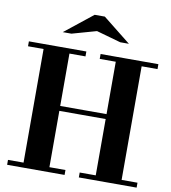

<svg xmlns="http://www.w3.org/2000/svg" viewBox="-102 -1067 1030 1155"><g transform="rotate(10 413.0 -490.0)"><path d="M20 0V-30H115V-724H20V-754H371V-724H273V-404H556V-724H458V-754H811V-724H714V-30H811V0H458V-30H556V-374H273V-30H371V0ZM211 -844 382 -980H444L615 -844H562L413 -886L264 -844Z"/></g></svg>

Font: Libre Bodoni
Style: Bold
Weight: 700
Designer: Pablo Impallari, Rodrigo Fuenzalida
Foundry: Impallari Type
Version: Version 2.005;gftools[0.9.23]